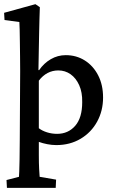

<svg xmlns="http://www.w3.org/2000/svg" viewBox="-20 -699 561 934"><path d="M13.7 214.8 11.7 176.8 72.3 161.1Q73.2 154.3 73.7 134.3Q74.2 114.3 75.2 76.2Q76.2 38.1 76.2 -21.5L78.1 -353.5Q78.1 -386.7 77.6 -423.3Q77.1 -460 76.7 -494.1Q76.2 -528.3 75.7 -554.7Q75.2 -581.1 74.2 -591.8L2 -601.6L0 -636.7L152.3 -678.7L173.8 -664.1Q172.9 -633.8 171.9 -604.5Q170.9 -575.2 170.4 -541Q169.9 -506.8 168.9 -462.9Q168 -418.9 167 -358.4L169.9 -357.4Q193.4 -391.6 227.1 -411.1Q260.7 -430.7 299.8 -430.7Q351.6 -430.7 392.6 -404.8Q433.6 -378.9 457.5 -332.5Q481.4 -286.1 481.4 -224.6Q481.4 -160.2 452.6 -107.4Q423.8 -54.7 372.1 -23.9Q320.3 6.8 253.9 6.8Q232.4 6.8 210 2.4Q187.5 -2 168.9 -8.8V54.7Q168.9 95.7 170.4 123.5Q171.9 151.4 172.9 161.1L252.9 174.8L251 214.8ZM257.8 -47.9Q311.5 -47.9 345.7 -86.9Q379.9 -126 379.9 -202.1Q380.9 -250 365.2 -284.7Q349.6 -319.3 323.2 -337.9Q296.9 -356.4 263.7 -356.4Q235.4 -356.4 211.4 -343.8Q187.5 -331.1 168.9 -306.6V-75.2Q185.5 -62.5 209 -55.2Q232.4 -47.9 257.8 -47.9Z"/></svg>

Font: Crimson Pro Medium
Style: Regular
Weight: 500
Designer: Jacques Le Bailly
Foundry: Baron von Fonthausen
Version: Version 1.003